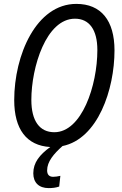

<svg xmlns="http://www.w3.org/2000/svg" viewBox="-20 -745 627 986"><path d="M230 221C249 221 267 219 284 213L290 158C277 161 264 163 253 163C233 163 222 152 222 130C222 85 256 45 301 5C483 -32 568 -286 568 -486C568 -640 499 -725 372 -725C166 -725 53 -462 53 -231C53 -82 116 3 238 10C183 50 151 90 151 145C151 193 180 221 230 221ZM259 -66C184 -66 141 -123 141 -232C141 -400 217 -649 365 -649C438 -649 480 -593 480 -488C480 -306 400 -66 259 -66Z"/></svg>

Font: Noto Sans Display SemiCondensed
Style: Italic
Weight: 400
Width: 4
Italic angle: -12°
Designer: Monotype Design Team
Foundry: Monotype Imaging Inc.
Version: Version 1.900